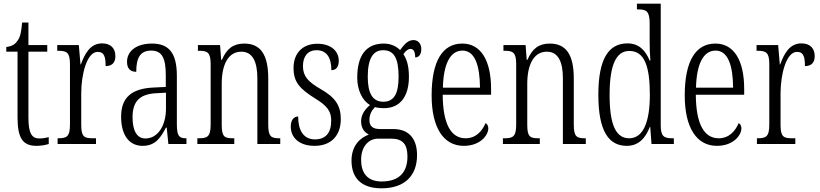

<svg xmlns="http://www.w3.org/2000/svg" viewBox="-20 -780 4444 1040"><path d="M178 10C204 10 228 5 244 0V-37C226 -33 213 -30 193 -30C153 -30 134 -57 134 -142V-500H236V-536H134V-658H100C95 -606 90 -578 73 -557C61 -539 42 -529 14 -525V-500H75V-143C75 -28 106 10 178 10Z M292 0H500V-31H484C437 -31 420 -38 420 -103V-275C420 -375 450 -499 509 -499C546 -499 552 -469 552 -422C590 -422 605 -444 605 -476C605 -516 582 -545 533 -545C468 -545 439 -488 418 -431H416L407 -536H290V-505H293C341 -505 359 -497 359 -433V-105C359 -39 341 -31 294 -31H292Z M752 10C821 10 849 -32 879 -89H883L892 0H990V-31H987C950 -31 938 -44 938 -108V-369C938 -497 892 -544 803 -544C720 -544 668 -504 668 -445C668 -410 685 -391 718 -391C718 -466 739 -506 799 -506C860 -506 878 -461 878 -372V-309L814 -306C694 -301 636 -253 636 -148C636 -41 685 10 752 10ZM768 -30C719 -30 698 -76 698 -145C698 -225 731 -270 825 -275L879 -278V-191C879 -100 835 -30 768 -30Z M1049 0H1249V-31H1243C1197 -31 1181 -38 1181 -103V-326C1181 -433 1218 -500 1287 -500C1350 -500 1374 -443 1374 -355V0H1498V-31H1494C1449 -31 1433 -39 1433 -105V-355C1433 -486 1390 -544 1303 -544C1243 -544 1208 -516 1182 -456H1178L1172 -536H1052V-505H1057C1103 -505 1121 -497 1121 -433V-105C1121 -39 1103 -31 1056 -31H1049Z M1684 10C1773 10 1826 -45 1826 -135C1826 -208 1796 -253 1716 -298C1649 -337 1621 -367 1621 -422C1621 -471 1644 -508 1695 -508C1747 -508 1775 -471 1775 -400C1802 -400 1815 -419 1815 -451C1815 -503 1773 -543 1699 -543C1621 -543 1570 -494 1570 -412C1570 -336 1602 -300 1688 -246C1756 -205 1774 -174 1774 -127C1774 -60 1744 -25 1686 -25C1624 -25 1595 -74 1595 -149C1574 -149 1555 -133 1555 -94C1555 -36 1599 10 1684 10Z M2046 240C2174 240 2239 170 2239 60C2239 -18 2204 -81 2110 -81H2039C2002 -81 1981 -94 1981 -130C1981 -163 1996 -184 2011 -200C2022 -196 2045 -194 2059 -194C2150 -194 2195 -261 2195 -364C2195 -427 2182 -460 2165 -487C2180 -507 2191 -515 2204 -515C2221 -515 2229 -498 2229 -469C2251 -469 2262 -488 2262 -514C2262 -540 2248 -563 2219 -563C2185 -563 2163 -529 2147 -509C2127 -529 2097 -544 2059 -544C1965 -544 1915 -482 1915 -359C1915 -292 1943 -235 1984 -211C1959 -190 1936 -161 1936 -123C1936 -82 1957 -62 1978 -51C1933 -35 1884 7 1884 90C1884 182 1935 240 2046 240ZM2056 -229C1998 -229 1972 -275 1972 -364C1972 -463 2001 -508 2055 -508C2113 -508 2139 -467 2139 -365C2139 -273 2115 -229 2056 -229ZM2047 203C1965 203 1936 151 1936 86C1936 11 1979 -29 2028 -29H2098C2162 -29 2187 2 2187 68C2187 144 2151 203 2047 203Z M2492 10C2582 10 2625 -48 2625 -85C2625 -100 2618 -109 2610 -113C2592 -70 2558 -31 2502 -31C2424 -31 2379 -106 2378 -267H2640V-298C2640 -454 2584 -544 2484 -544C2378 -544 2318 -451 2318 -263C2318 -89 2382 10 2492 10ZM2580 -305H2379C2382 -430 2417 -506 2485 -506C2553 -506 2579 -424 2580 -305Z M2704 0H2904V-31H2898C2852 -31 2836 -38 2836 -103V-326C2836 -433 2873 -500 2942 -500C3005 -500 3029 -443 3029 -355V0H3153V-31H3149C3104 -31 3088 -39 3088 -105V-355C3088 -486 3045 -544 2958 -544C2898 -544 2863 -516 2837 -456H2833L2827 -536H2707V-505H2712C2758 -505 2776 -497 2776 -433V-105C2776 -39 2758 -31 2711 -31H2704Z M3375 10C3438 10 3476 -30 3500 -93H3502L3509 0H3630V-31H3622C3577 -31 3559 -41 3559 -100V-760H3430V-729H3436C3480 -729 3499 -721 3499 -653V-554C3499 -518 3500 -483 3503 -452H3499C3476 -507 3441 -545 3379 -545C3280 -545 3221 -467 3221 -267C3221 -68 3278 10 3375 10ZM3388 -31C3316 -31 3282 -104 3282 -266C3282 -430 3318 -504 3389 -504C3472 -504 3500 -419 3500 -266C3500 -119 3464 -31 3388 -31Z M3863 10C3953 10 3996 -48 3996 -85C3996 -100 3989 -109 3981 -113C3963 -70 3929 -31 3873 -31C3795 -31 3750 -106 3749 -267H4011V-298C4011 -454 3955 -544 3855 -544C3749 -544 3689 -451 3689 -263C3689 -89 3753 10 3863 10ZM3951 -305H3750C3753 -430 3788 -506 3856 -506C3924 -506 3950 -424 3951 -305Z M4080 0H4288V-31H4272C4225 -31 4208 -38 4208 -103V-275C4208 -375 4238 -499 4297 -499C4334 -499 4340 -469 4340 -422C4378 -422 4393 -444 4393 -476C4393 -516 4370 -545 4321 -545C4256 -545 4227 -488 4206 -431H4204L4195 -536H4078V-505H4081C4129 -505 4147 -497 4147 -433V-105C4147 -39 4129 -31 4082 -31H4080Z"/></svg>

Font: Noto Serif Hebrew ExtraCondensed Light
Style: Regular
Weight: 300
Width: 2
Designer: Monotype Design Team
Foundry: Monotype Imaging Inc.
Version: Version 2.004